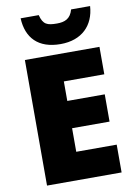

<svg xmlns="http://www.w3.org/2000/svg" viewBox="-101 -1012 752 1075"><g transform="rotate(-10 274.5 -474.0)"><path d="M489 -948H381C367 -896 333 -884 290 -884C235 -884 211 -892 197 -948H94C99 -836 163 -767 290 -767C411 -767 482 -839 489 -948ZM501 0V-158H271V-292H484V-447H271V-558H501V-714H77V0Z"/></g></svg>

Font: Noto Sans UI Black
Style: Regular
Weight: 900
Designer: Monotype Design Team
Foundry: Monotype Imaging Inc.
Version: Version 1.901